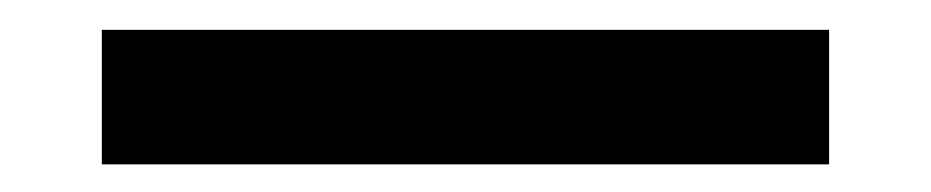

<svg xmlns="http://www.w3.org/2000/svg" viewBox="-20 70 640 132"><path d="M50 183V90.5H550V183Z"/></svg>

Font: Fira Code Light Medium
Style: Regular
Weight: 500
Monospace: yes
Version: Version 5.002